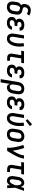

<svg xmlns="http://www.w3.org/2000/svg" viewBox="2486 -3308 1027 6040"><g transform="rotate(90 3000.0 -288.5)"><path d="M205 8Q176 8 147.5 2Q119 -4 96 -19Q73 -34 57.5 -56.5Q42 -79 34.5 -106Q27 -133 27.5 -162.5Q28 -192 33 -221L47 -307Q50 -328 57.5 -347.5Q65 -367 78 -384.5Q91 -402 108.5 -415.5Q126 -429 145 -439Q132 -450 123 -465.5Q114 -481 109.5 -498.5Q105 -516 105 -534.5Q105 -553 108 -572Q111 -595 119.5 -617Q128 -639 140.5 -660Q153 -681 171.5 -697.5Q190 -714 211.5 -724.5Q233 -735 256.5 -739Q280 -743 303 -743Q348 -743 390.5 -730Q433 -717 470 -694L418 -619Q393 -634 366 -644.5Q339 -655 308 -655Q290 -655 272 -649.5Q254 -644 240 -630.5Q226 -617 218.5 -599.5Q211 -582 208 -564Q205 -545 210 -526.5Q215 -508 230.5 -499Q246 -490 264.5 -487Q283 -484 301 -480Q319 -476 336.5 -470.5Q354 -465 369.5 -456.5Q385 -448 397.5 -435.5Q410 -423 419.5 -408Q429 -393 434.5 -375.5Q440 -358 441 -339.5Q442 -321 440 -302Q438 -283 435 -264L421 -179Q417 -153 408.5 -128.5Q400 -104 385.5 -82Q371 -60 350 -42Q329 -24 305 -12.5Q281 -1 255.5 3.5Q230 8 205 8ZM205 -80Q227 -80 248.5 -88Q270 -96 285.5 -113Q301 -130 309.5 -151Q318 -172 322 -193L336 -279Q339 -297 339.5 -315Q340 -333 333.5 -349Q327 -365 313.5 -375.5Q300 -386 283.5 -391.5Q267 -397 249.5 -400Q232 -403 215 -407Q199 -399 187 -385.5Q175 -372 166.5 -357Q158 -342 153.5 -325.5Q149 -309 146 -293L132 -207Q129 -192 128.5 -177Q128 -162 130 -148Q132 -134 137.5 -121Q143 -108 153 -98.5Q163 -89 177 -84.5Q191 -80 205 -80Z M704 8Q677 8 651.5 4.5Q626 1 602.5 -8.5Q579 -18 560 -34Q541 -50 529.5 -72Q518 -94 515 -120Q512 -146 516 -172Q520 -191 527.5 -209.5Q535 -228 550 -242Q565 -256 583 -265.5Q601 -275 620 -281Q605 -290 593.5 -303.5Q582 -317 576 -333.5Q570 -350 569 -369Q568 -388 571 -407Q575 -427 584 -447.5Q593 -468 608.5 -483.5Q624 -499 643.5 -510Q663 -521 683.5 -527.5Q704 -534 725 -536Q746 -538 767 -538Q790 -538 812 -535.5Q834 -533 855 -526.5Q876 -520 894 -509Q912 -498 924.5 -481Q937 -464 942 -442Q947 -420 943 -398Q943 -396 942.5 -394Q942 -392 942 -390H841Q842 -390 842 -391Q842 -392 842 -393Q844 -407 838 -419.5Q832 -432 820.5 -438.5Q809 -445 795 -447.5Q781 -450 767 -450Q757 -450 747 -449Q737 -448 727 -445.5Q717 -443 707.5 -439Q698 -435 690 -428Q682 -421 677 -411.5Q672 -402 670 -392Q668 -376 672.5 -360.5Q677 -345 688.5 -335.5Q700 -326 715.5 -323Q731 -320 747 -320H803L789 -232H732Q720 -232 708 -231Q696 -230 684 -226.5Q672 -223 660.5 -218Q649 -213 639 -204.5Q629 -196 623.5 -184.5Q618 -173 616 -161Q613 -143 618.5 -125.5Q624 -108 637 -98Q650 -88 667.5 -84Q685 -80 704 -80Q721 -80 739 -83Q757 -86 773.5 -95Q790 -104 802 -119Q814 -134 818 -152H918Q914 -128 903.5 -106Q893 -84 877 -64.5Q861 -45 840.5 -30.5Q820 -16 797 -7.5Q774 1 750.5 4.5Q727 8 704 8Z M1199 8Q1171 8 1144 1Q1117 -6 1095.5 -22Q1074 -38 1060.5 -61Q1047 -84 1041 -110Q1035 -136 1035.5 -164.5Q1036 -193 1041 -221L1092 -530H1193L1140 -207Q1138 -193 1136.5 -179Q1135 -165 1136.5 -151.5Q1138 -138 1142 -125Q1146 -112 1154 -101.5Q1162 -91 1174.5 -85.5Q1187 -80 1201 -80Q1217 -80 1233 -86.5Q1249 -93 1261.5 -105.5Q1274 -118 1283 -132.5Q1292 -147 1299.5 -162.5Q1307 -178 1313 -193.5Q1319 -209 1323.5 -224.5Q1328 -240 1331.5 -256.5Q1335 -273 1338 -289Q1347 -347 1346.5 -404.5Q1346 -462 1337 -518L1436 -532Q1446 -469 1447 -405Q1448 -341 1437 -276Q1432 -243 1423 -211.5Q1414 -180 1400.5 -148.5Q1387 -117 1368 -88Q1349 -59 1323 -36Q1297 -13 1264 -2.5Q1231 8 1199 8Z M1805 0Q1783 0 1762 -3.5Q1741 -7 1723 -17Q1705 -27 1692 -42.5Q1679 -58 1672.5 -77.5Q1666 -97 1666 -118.5Q1666 -140 1670 -162L1716 -442H1577L1592 -530H1971L1956 -442H1818L1769 -148Q1767 -137 1767 -126.5Q1767 -116 1771.5 -107Q1776 -98 1785 -93Q1794 -88 1805 -88H1892V0Z M2204 8Q2177 8 2151.5 4.5Q2126 1 2102.5 -8.5Q2079 -18 2060 -34Q2041 -50 2029.5 -72Q2018 -94 2015 -120Q2012 -146 2016 -172Q2020 -191 2027.5 -209.5Q2035 -228 2050 -242Q2065 -256 2083 -265.5Q2101 -275 2120 -281Q2105 -290 2093.5 -303.5Q2082 -317 2076 -333.5Q2070 -350 2069 -369Q2068 -388 2071 -407Q2075 -427 2084 -447.5Q2093 -468 2108.5 -483.5Q2124 -499 2143.5 -510Q2163 -521 2183.5 -527.5Q2204 -534 2225 -536Q2246 -538 2267 -538Q2290 -538 2312 -535.5Q2334 -533 2355 -526.5Q2376 -520 2394 -509Q2412 -498 2424.5 -481Q2437 -464 2442 -442Q2447 -420 2443 -398Q2443 -396 2442.5 -394Q2442 -392 2442 -390H2341Q2342 -390 2342 -391Q2342 -392 2342 -393Q2344 -407 2338 -419.5Q2332 -432 2320.5 -438.5Q2309 -445 2295 -447.5Q2281 -450 2267 -450Q2257 -450 2247 -449Q2237 -448 2227 -445.5Q2217 -443 2207.5 -439Q2198 -435 2190 -428Q2182 -421 2177 -411.5Q2172 -402 2170 -392Q2168 -376 2172.5 -360.5Q2177 -345 2188.5 -335.5Q2200 -326 2215.5 -323Q2231 -320 2247 -320H2303L2289 -232H2232Q2220 -232 2208 -231Q2196 -230 2184 -226.5Q2172 -223 2160.5 -218Q2149 -213 2139 -204.5Q2129 -196 2123.5 -184.5Q2118 -173 2116 -161Q2113 -143 2118.5 -125.5Q2124 -108 2137 -98Q2150 -88 2167.5 -84Q2185 -80 2204 -80Q2221 -80 2239 -83Q2257 -86 2273.5 -95Q2290 -104 2302 -119Q2314 -134 2318 -152H2418Q2414 -128 2403.5 -106Q2393 -84 2377 -64.5Q2361 -45 2340.5 -30.5Q2320 -16 2297 -7.5Q2274 1 2250.5 4.5Q2227 8 2204 8Z M2470 205 2562 -351Q2566 -376 2574 -400.5Q2582 -425 2596 -447Q2610 -469 2630 -487.5Q2650 -506 2673.5 -517.5Q2697 -529 2722 -533.5Q2747 -538 2772 -538Q2801 -538 2829 -532Q2857 -526 2880 -511Q2903 -496 2918.5 -473Q2934 -450 2941 -423Q2948 -396 2947.5 -367Q2947 -338 2942 -309L2921 -179Q2917 -155 2910.5 -132.5Q2904 -110 2892 -88.5Q2880 -67 2863.5 -48.5Q2847 -30 2826 -17Q2805 -4 2781.5 2Q2758 8 2735 8Q2713 8 2692 1.5Q2671 -5 2656.5 -19.5Q2642 -34 2633.5 -53Q2625 -72 2621 -93L2572 205ZM2707 -80Q2729 -80 2750 -88.5Q2771 -97 2786.5 -113.5Q2802 -130 2810 -151Q2818 -172 2822 -193L2843 -323Q2846 -338 2846.5 -353Q2847 -368 2845 -382Q2843 -396 2837.5 -409Q2832 -422 2822.5 -431.5Q2813 -441 2799 -445.5Q2785 -450 2770 -450Q2750 -450 2729.5 -441Q2709 -432 2694.5 -415.5Q2680 -399 2672.5 -378.5Q2665 -358 2661 -337L2642 -219Q2639 -203 2638 -187.5Q2637 -172 2638 -157.5Q2639 -143 2643 -128.5Q2647 -114 2655.5 -102.5Q2664 -91 2678 -85.5Q2692 -80 2707 -80Z M3204 8Q3177 8 3151.5 4.5Q3126 1 3102.5 -8.5Q3079 -18 3060 -34Q3041 -50 3029.5 -72Q3018 -94 3015 -120Q3012 -146 3016 -172Q3020 -191 3027.5 -209.5Q3035 -228 3050 -242Q3065 -256 3083 -265.5Q3101 -275 3120 -281Q3105 -290 3093.5 -303.5Q3082 -317 3076 -333.5Q3070 -350 3069 -369Q3068 -388 3071 -407Q3075 -427 3084 -447.5Q3093 -468 3108.5 -483.5Q3124 -499 3143.5 -510Q3163 -521 3183.5 -527.5Q3204 -534 3225 -536Q3246 -538 3267 -538Q3290 -538 3312 -535.5Q3334 -533 3355 -526.5Q3376 -520 3394 -509Q3412 -498 3424.5 -481Q3437 -464 3442 -442Q3447 -420 3443 -398Q3443 -396 3442.5 -394Q3442 -392 3442 -390H3341Q3342 -390 3342 -391Q3342 -392 3342 -393Q3344 -407 3338 -419.5Q3332 -432 3320.5 -438.5Q3309 -445 3295 -447.5Q3281 -450 3267 -450Q3257 -450 3247 -449Q3237 -448 3227 -445.5Q3217 -443 3207.5 -439Q3198 -435 3190 -428Q3182 -421 3177 -411.5Q3172 -402 3170 -392Q3168 -376 3172.5 -360.5Q3177 -345 3188.5 -335.5Q3200 -326 3215.5 -323Q3231 -320 3247 -320H3303L3289 -232H3232Q3220 -232 3208 -231Q3196 -230 3184 -226.5Q3172 -223 3160.5 -218Q3149 -213 3139 -204.5Q3129 -196 3123.5 -184.5Q3118 -173 3116 -161Q3113 -143 3118.5 -125.5Q3124 -108 3137 -98Q3150 -88 3167.5 -84Q3185 -80 3204 -80Q3221 -80 3239 -83Q3257 -86 3273.5 -95Q3290 -104 3302 -119Q3314 -134 3318 -152H3418Q3414 -128 3403.5 -106Q3393 -84 3377 -64.5Q3361 -45 3340.5 -30.5Q3320 -16 3297 -7.5Q3274 1 3250.5 4.5Q3227 8 3204 8Z M3699 8Q3671 8 3644 1Q3617 -6 3595.5 -22Q3574 -38 3560.5 -61Q3547 -84 3541 -110Q3535 -136 3535.5 -164.5Q3536 -193 3541 -221L3592 -530H3693L3640 -207Q3638 -193 3636.5 -179Q3635 -165 3636.5 -151.5Q3638 -138 3642 -125Q3646 -112 3654 -101.5Q3662 -91 3674.5 -85.5Q3687 -80 3701 -80Q3717 -80 3733 -86.5Q3749 -93 3761.5 -105.5Q3774 -118 3783 -132.5Q3792 -147 3799.5 -162.5Q3807 -178 3813 -193.5Q3819 -209 3823.5 -224.5Q3828 -240 3831.5 -256.5Q3835 -273 3838 -289Q3847 -347 3846.5 -404.5Q3846 -462 3837 -518L3936 -532Q3946 -469 3947 -405Q3948 -341 3937 -276Q3932 -243 3923 -211.5Q3914 -180 3900.5 -148.5Q3887 -117 3868 -88Q3849 -59 3823 -36Q3797 -13 3764 -2.5Q3731 8 3699 8ZM3777 -585 3728 -635 3887 -782 3949 -718Z M4204 8Q4175 8 4147 2Q4119 -4 4096 -19Q4073 -34 4057 -57Q4041 -80 4034 -107Q4027 -134 4027.5 -163Q4028 -192 4033 -221L4054 -351Q4059 -377 4067 -401.5Q4075 -426 4090 -448.5Q4105 -471 4126 -489Q4147 -507 4171 -518.5Q4195 -530 4220.5 -535.5Q4246 -541 4272 -541Q4301 -541 4328.5 -533.5Q4356 -526 4379 -511Q4402 -496 4418 -473Q4434 -450 4441 -423Q4448 -396 4447.5 -367Q4447 -338 4442 -309L4421 -179Q4417 -153 4408.5 -128.5Q4400 -104 4385 -81.5Q4370 -59 4349.5 -41Q4329 -23 4304.5 -11.5Q4280 0 4254.5 4Q4229 8 4204 8ZM4206 -80Q4227 -80 4248.5 -88Q4270 -96 4286 -113Q4302 -130 4310 -151Q4318 -172 4322 -193L4343 -323Q4347 -345 4346.5 -368Q4346 -391 4337 -410Q4328 -429 4309 -439.5Q4290 -450 4267 -450Q4246 -450 4225 -441.5Q4204 -433 4188.5 -416.5Q4173 -400 4165 -379Q4157 -358 4153 -337L4132 -207Q4129 -192 4128.5 -177Q4128 -162 4130 -148Q4132 -134 4137.5 -121Q4143 -108 4153 -98Q4163 -88 4177 -84Q4191 -80 4206 -80Z M4625 0Q4631 -33 4630 -66.5Q4629 -100 4625.5 -132.5Q4622 -165 4617 -197Q4612 -229 4605.5 -260.5Q4599 -292 4592 -323.5Q4585 -355 4577 -386Q4569 -417 4560 -447.5Q4551 -478 4540 -508L4634 -538Q4650 -494 4663 -449.5Q4676 -405 4686.5 -359Q4697 -313 4706 -266.5Q4715 -220 4721 -173Q4736 -197 4750 -222Q4764 -247 4777.5 -271.5Q4791 -296 4803.5 -321.5Q4816 -347 4827 -372.5Q4838 -398 4847 -424Q4856 -450 4861 -477L4870 -530H4971L4962 -477Q4955 -435 4939 -393.5Q4923 -352 4904 -312Q4885 -272 4864 -232.5Q4843 -193 4820.5 -154Q4798 -115 4774.5 -76.5Q4751 -38 4727 0Z M5305 0Q5283 0 5262 -3.5Q5241 -7 5223 -17Q5205 -27 5192 -42.5Q5179 -58 5172.5 -77.5Q5166 -97 5166 -118.5Q5166 -140 5170 -162L5216 -442H5077L5092 -530H5471L5456 -442H5318L5269 -148Q5267 -137 5267 -126.5Q5267 -116 5271.5 -107Q5276 -98 5285 -93Q5294 -88 5305 -88H5392V0Z M5675 8Q5647 8 5620.5 1Q5594 -6 5573.5 -22Q5553 -38 5540.5 -61.5Q5528 -85 5523 -111.5Q5518 -138 5519 -166Q5520 -194 5525 -221L5546 -351Q5550 -375 5557 -398Q5564 -421 5576.5 -443Q5589 -465 5606.5 -483.5Q5624 -502 5646 -515Q5668 -528 5692 -533Q5716 -538 5740 -538Q5763 -538 5784 -529Q5805 -520 5820 -504Q5835 -488 5844.5 -467.5Q5854 -447 5861 -426Q5869 -452 5877 -478Q5885 -504 5893 -530H5985Q5960 -461 5936 -392Q5912 -323 5886 -255Q5891 -191 5893.5 -127.5Q5896 -64 5899 0H5808Q5808 -23 5808.5 -45.5Q5809 -68 5809 -90Q5798 -72 5784 -54.5Q5770 -37 5753 -22.5Q5736 -8 5716 0Q5696 8 5675 8ZM5675 -80Q5695 -80 5712.5 -93Q5730 -106 5742 -123Q5754 -140 5763.5 -158.5Q5773 -177 5781.5 -195.5Q5790 -214 5797 -233Q5804 -252 5811 -271Q5810 -285 5809.5 -298Q5809 -311 5808 -324.5Q5807 -338 5805 -351Q5803 -364 5800 -377Q5797 -390 5793 -402.5Q5789 -415 5782 -425.5Q5775 -436 5764 -443Q5753 -450 5739 -450Q5727 -450 5714 -445.5Q5701 -441 5690.5 -432Q5680 -423 5672.5 -411.5Q5665 -400 5659.5 -387.5Q5654 -375 5651 -362.5Q5648 -350 5645 -337L5624 -207Q5622 -194 5620.5 -180.5Q5619 -167 5619.5 -153.5Q5620 -140 5623 -127Q5626 -114 5632.5 -103.5Q5639 -93 5650.5 -86.5Q5662 -80 5675 -80Z"/></g></svg>

Font: Iosevka Curly Semibold Oblique
Style: Regular
Weight: 600
Italic angle: -9°
Monospace: yes
Designer: Belleve Invis
Foundry: Belleve Invis
Version: Version 11.1.0; ttfautohint (v1.8.3)